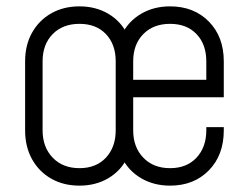

<svg xmlns="http://www.w3.org/2000/svg" viewBox="-20 -572 779 604"><path d="M230 12Q180 12 141.5 -9.8Q103 -31.5 81 -70.8Q59 -110 59 -162V-379Q59 -430.5 81 -469.5Q103 -508.5 141.5 -530.2Q180 -552 230 -552Q281 -552 320.5 -528.8Q360 -505.5 380 -465H364Q384.5 -505.5 424.2 -528.8Q464 -552 515 -552Q590 -552 637 -504.2Q684 -456.5 684 -379V-266H399V-162Q399 -109 430.8 -76Q462.5 -43 515 -43Q567.5 -43 598.2 -76Q629 -109 629 -162V-172H684V-162Q684 -84 637 -36Q590 12 515 12Q464 12 424.2 -11.2Q384.5 -34.5 364 -75H380Q360 -34.5 320.5 -11.2Q281 12 230 12ZM230 -43Q282.5 -43 313.2 -76Q344 -109 344 -162V-379Q344 -432.5 313.2 -464.8Q282.5 -497 230 -497Q177.5 -497 145.8 -464.8Q114 -432.5 114 -379V-162Q114 -109 145.8 -76Q177.5 -43 230 -43ZM399 -321H629V-379Q629 -432.5 598.2 -464.8Q567.5 -497 515 -497Q462.5 -497 430.8 -464.8Q399 -432.5 399 -379Z"/></svg>

Font: Mohave Light Light
Style: Regular
Weight: 300
Version: Version 2.003